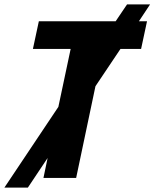

<svg xmlns="http://www.w3.org/2000/svg" viewBox="-68 -811 704 875"><path d="M-48 44H59L149 -91L130 0H279L367 -418L481 -588H575L602 -714H565L616 -791H511L459 -714H109L82 -588H254L198 -324Z"/></svg>

Font: Noto Sans
Style: Bold Italic
Weight: 700
Italic angle: -12°
Designer: Monotype Design Team
Foundry: Monotype Imaging Inc.
Version: Version 2.013